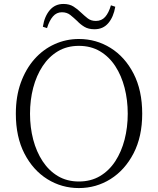

<svg xmlns="http://www.w3.org/2000/svg" viewBox="-20 -936 799 971"><path d="M196.8 -800.8Q204.6 -852.5 231.4 -884.3Q258.3 -916 300.8 -916Q331.1 -916 351.8 -902.8Q372.6 -889.6 389.2 -873Q407.2 -856 423.8 -843Q440.4 -830.1 464.8 -830.1Q493.7 -830.1 511.7 -850.3Q529.8 -870.6 541 -909.2L563 -901.9Q554.2 -850.1 527.8 -819.1Q501.5 -788.1 458 -788.1Q427.2 -788.1 407 -800.3Q386.7 -812.5 371.1 -829.1Q353 -846.2 335.7 -860.1Q318.4 -874 293 -874Q266.1 -874 247.8 -853Q229.5 -832 217.8 -793.9ZM378.9 15.1Q292 15.1 219.5 -30Q147 -75.2 103.5 -159.4Q60.1 -243.7 60.1 -360.8Q60.1 -448.2 85.2 -517.8Q110.4 -587.4 154.3 -637Q198.2 -686.5 256.1 -712.6Q314 -738.8 378.9 -738.8Q466.3 -738.8 539.1 -693.6Q611.8 -648.4 655.5 -563.7Q699.2 -479 699.2 -360.8Q699.2 -245.1 655.5 -160.6Q611.8 -76.2 539.1 -30.5Q466.3 15.1 378.9 15.1ZM378.9 -18.1Q439.5 -18.1 485.6 -45.4Q531.7 -72.8 563 -120.6Q594.2 -168.5 610.1 -230.2Q626 -292 626 -360.8Q626 -430.2 610.1 -491.9Q594.2 -553.7 563 -601.6Q531.7 -649.4 485.6 -676.8Q439.5 -704.1 378.9 -704.1Q318.8 -704.1 272.9 -676.8Q227.1 -649.4 195.6 -601.6Q164.1 -553.7 147.9 -491.9Q131.8 -430.2 131.8 -360.8Q131.8 -292 147.9 -230.2Q164.1 -168.5 195.6 -120.6Q227.1 -72.8 272.9 -45.4Q318.8 -18.1 378.9 -18.1Z"/></svg>

Font: Source Han Serif TW ExtraLight
Style: Regular
Weight: 250
Designer: Ryoko NISHIZUKA Ë•øÂ°öÊ∂ºÂ≠ê (kana & ideographs); Frank Grie√ühammer (Latin, Greek & Cyrillic); Wenlong ZHANG Âº†ÊñáÈæô 
Foundry: Adobe
Version: Version 2.003;hotconv 1.1.1;makeotfexe 2.6.0